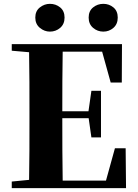

<svg xmlns="http://www.w3.org/2000/svg" viewBox="-20 -976 714 996"><path d="M238.8 -812Q210.4 -812 186.8 -831.5Q163.1 -851.1 163.1 -884.8Q163.1 -918.9 186.8 -937.5Q210.4 -956.1 238.8 -956.1Q269.5 -956.1 292.2 -937.5Q314.9 -918.9 314.9 -884.8Q314.9 -851.1 292.2 -831.5Q269.5 -812 238.8 -812ZM516.1 -812Q485.8 -812 462.9 -831.5Q439.9 -851.1 439.9 -884.8Q439.9 -918.9 462.9 -937.5Q485.8 -956.1 516.1 -956.1Q545.9 -956.1 568.4 -937.5Q590.8 -918.9 590.8 -884.8Q590.8 -851.1 568.4 -831.5Q545.9 -812 516.1 -812ZM554.2 -547.9 509.8 -708H305.2Q303.7 -632.8 303.5 -555.7Q303.2 -478.5 303.2 -398.9H439L454.1 -504.9H503.9V-263.2H454.1L439.9 -362.8H303.2V-359.9Q303.2 -276.9 303.5 -197Q303.7 -117.2 305.2 -39.1H529.8L576.2 -207H631.8L633.8 0H41V-34.2L130.9 -43Q132.3 -118.7 132.6 -195.8Q132.8 -272.9 132.8 -351.1V-395Q132.8 -473.1 132.6 -550.5Q132.3 -627.9 130.9 -705.1L41 -712.9V-747.1H612.8L611.8 -547.9Z"/></svg>

Font: Source Han Serif TW Heavy
Style: Regular
Weight: 900
Designer: Ryoko NISHIZUKA Ë•øÂ°öÊ∂ºÂ≠ê (kana & ideographs); Frank Grie√ühammer (Latin, Greek & Cyrillic); Wenlong ZHANG Âº†ÊñáÈæô 
Foundry: Adobe
Version: Version 2.003;hotconv 1.1.1;makeotfexe 2.6.0